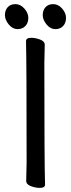

<svg xmlns="http://www.w3.org/2000/svg" viewBox="-20 -894 344 930"><path d="M172.9 16.1Q151.9 16.1 129.4 7.6Q106.9 -1 106.9 -18.1L108.9 -106.9Q108.9 -588.9 106 -694.8Q106 -710.9 131.8 -710.9Q151.9 -710.9 174.3 -702.4Q196.8 -693.8 196.8 -676.8L194.8 -587.9Q194.8 -106 198.2 0Q198.2 16.1 172.9 16.1ZM103 -768.1Q88.9 -752.9 64.9 -752.9Q41 -752.9 22.5 -775.4Q3.9 -797.9 3.9 -821Q3.9 -844.2 17.3 -859.1Q30.8 -874 54.9 -874Q79.1 -874 98.1 -852.5Q117.2 -831.1 117.2 -807.1Q117.2 -783.2 103 -768.1ZM285.9 -768.1Q272 -752.9 248 -752.9Q224.1 -752.9 205.6 -775.4Q187 -797.9 187 -821Q187 -844.2 200.4 -859.1Q213.9 -874 238 -874Q262.2 -874 281 -852.5Q299.8 -831.1 299.8 -807.1Q299.8 -783.2 285.9 -768.1Z"/></svg>

Font: LXGW WenKai Screen
Style: Regular
Weight: 400
Designer: LXGW / Fontworks Inc.
Foundry: LXGW / Fontworks Inc.
Version: Version 1.510;January 18,2025